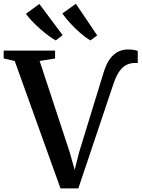

<svg xmlns="http://www.w3.org/2000/svg" viewBox="-38 -1018 771 1044"><path d="M291 6.5 42 -686.5 -18 -700V-743H261.5V-700L177.5 -686.5L340.5 -192L368 -94.5L392.5 -191L526.5 -627.5Q541 -674 561.8 -700.5Q582.5 -727 607 -738Q631.5 -749 656 -749Q679.5 -749 692.5 -746.2Q705.5 -743.5 711 -741V-674.5Q710.5 -675.5 707 -675.5Q703.5 -675.5 695 -675.5Q672.5 -675.5 651.8 -666.2Q631 -657 612.5 -632Q594 -607 578 -559.5L388 6.5ZM264.5 -798.5Q246.5 -808.5 224 -825.2Q201.5 -842 178.5 -862.5Q155.5 -883 135.8 -903.8Q116 -924.5 103 -943L176 -996.5L302.5 -827L265.5 -798.5ZM453 -798.5Q429 -812.5 400 -837.5Q371 -862.5 344.5 -891.2Q318 -920 301 -944.5L374.5 -997.5L490.5 -825.5L454 -798.5Z"/></svg>

Font: Merriweather 60pt SemiBold
Style: Regular
Weight: 600
Version: Version 2.100